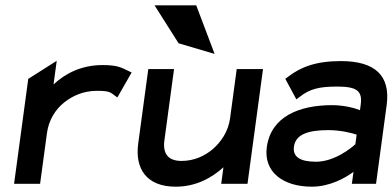

<svg xmlns="http://www.w3.org/2000/svg" viewBox="-20 -692 1478 723"><path d="M465.3 -424C440 -436 425.4 -447 366.4 -447C286.4 -447 225.1 -415 181.6 -374L193.6 -463L86.4 -395L33 0H131L156.7 -190C163.3 -239 187.7 -279 221.4 -306C251.6 -330 292.3 -350 345.3 -350C389.3 -350 395.6 -345 411 -333L421.9 -325L475.7 -419Z M718.9 -672H561.9L652.5 -529L788.1 -489ZM500.4 -151C487.7 -57 531.5 11 641.5 11C716.5 11 775.8 -21 821.4 -62L813 0H912L970.4 -432H871.4L846.3 -246C839.6 -197 812.2 -157 780.6 -130C752.3 -106 712.6 -86 663.6 -86C611.6 -86 592.6 -115 599 -163L635.4 -432H538.4Z M1054.4 -395 1096 -318 1108.2 -327C1147.4 -358 1183.5 -366 1250.5 -366C1324.5 -366 1345.2 -349 1338.3 -298L1335.5 -277C1316.5 -285 1276 -296 1230 -296C1105 -296 1000.1 -252 984.7 -138C972.2 -46 1043.5 11 1154.5 11C1221.5 11 1281 -22 1311.1 -45L1305 0H1396L1436 -296C1451.2 -408 1391.5 -462 1263.5 -462C1168.5 -462 1111.4 -439 1063.4 -402ZM1086.9 -140C1093.4 -188 1144.3 -202 1217.3 -202C1262.3 -202 1305.8 -191 1323 -185L1318.2 -149C1304.4 -136 1240.2 -83 1170.2 -83C1110.2 -83 1081.7 -101 1086.9 -140Z"/></svg>

Font: Charger
Style: ExBdIt
Weight: 400
Designer: Jasper
Foundry: Cannot Into Space Fonts
Version: Version 0.99